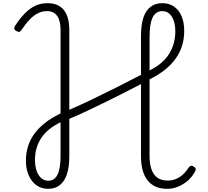

<svg xmlns="http://www.w3.org/2000/svg" viewBox="-20 -1170 1309 1208"><path d="M283 18Q240 18 209 -4.5Q178 -27 160.5 -67Q143 -107 143 -160Q143 -207 156.5 -250Q170 -293 197 -329.5Q224 -366 265 -398Q306 -430 361 -456V-982Q361 -1039 340 -1069.5Q319 -1100 275 -1100Q245 -1100 219 -1087Q193 -1074 167.5 -1048Q142 -1022 115 -981Q110 -972 101.5 -970Q93 -968 83 -975Q71 -981 70 -989.5Q69 -998 75 -1008Q105 -1054 136 -1085.5Q167 -1117 201.5 -1133.5Q236 -1150 278 -1150Q348 -1150 382 -1106.5Q416 -1063 416 -982V-479Q494 -513 569.5 -549.5Q645 -586 719.5 -623.5Q794 -661 867 -699V-942Q867 -1011 881.5 -1057Q896 -1103 926.5 -1126.5Q957 -1150 1001 -1150Q1044 -1150 1075 -1128.5Q1106 -1107 1122.5 -1068Q1139 -1029 1139 -976Q1139 -926 1125.5 -882.5Q1112 -839 1085 -801Q1058 -763 1017 -730.5Q976 -698 921 -671V-189Q921 -138 933.5 -103.5Q946 -69 971 -51.5Q996 -34 1035 -34Q1061 -34 1084.5 -43Q1108 -52 1128.5 -70Q1149 -88 1165 -113Q1173 -125 1181 -127Q1189 -129 1200 -121Q1211 -114 1211.5 -105.5Q1212 -97 1204 -86Q1187 -55 1160 -32Q1133 -9 1100.5 4.5Q1068 18 1030 18Q989 18 958.5 4Q928 -10 907.5 -36.5Q887 -63 877 -101Q867 -139 867 -188V-641Q819 -616 763 -587.5Q707 -559 647 -529.5Q587 -500 528.5 -472.5Q470 -445 416 -422V-185Q416 -119 401 -74Q386 -29 356.5 -5.5Q327 18 283 18ZM284 -33Q323 -33 342 -71.5Q361 -110 361 -188V-401Q320 -381 290 -356.5Q260 -332 240 -302.5Q220 -273 210 -238Q200 -203 200 -163Q200 -105 223 -69Q246 -33 284 -33ZM921 -727Q962 -747 992 -772Q1022 -797 1042 -828Q1062 -859 1072.5 -895Q1083 -931 1083 -973Q1083 -1031 1061 -1065.5Q1039 -1100 1001 -1100Q960 -1100 940.5 -1060.5Q921 -1021 921 -936Z"/></svg>

Font: Playwrite CL ExtraLight
Style: Regular
Weight: 200
Designer: Veronika Burian, José Scaglione
Foundry: TypeTogether
Version: Version 1.002